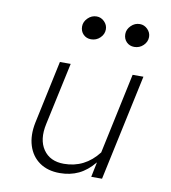

<svg xmlns="http://www.w3.org/2000/svg" viewBox="-81 -780 762 858"><g transform="rotate(10 300.0 -351.0)"><path d="M247 8Q192 8 155 -18Q118 -44 103.5 -90Q89 -136 101 -195L162 -481H211L150 -198Q134 -125 164.5 -80.5Q195 -36 258 -36Q353 -36 414 -115L492 -481H541L438 0H389L403 -68Q370 -28 332 -10Q294 8 247 8ZM281 -605Q260 -605 246 -619Q232 -633 232 -655Q232 -676 249 -693Q266 -710 289 -710Q309 -710 324 -695Q339 -680 339 -660Q339 -638 322 -621.5Q305 -605 281 -605ZM477 -605Q456 -605 442 -619Q428 -633 428 -655Q428 -676 445 -693Q462 -710 485 -710Q505 -710 520 -695Q535 -680 535 -660Q535 -638 518 -621.5Q501 -605 477 -605Z"/></g></svg>

Font: Red Hat Mono
Style: Italic
Weight: 300
Italic angle: -12°
Monospace: yes
Designer: Pentagram, MCKL
Foundry: Pentagram, MCKL
Version: Version 1.023